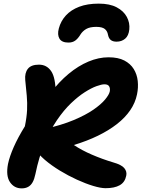

<svg xmlns="http://www.w3.org/2000/svg" viewBox="-20 -1026 781 1059"><path d="M99.6 13Q58.2 13 34.9 -21.6Q11.6 -56.2 24.2 -122Q32.8 -162.8 55.7 -214.9Q78.6 -267 117.2 -329.4Q127.4 -379 129.3 -418.8Q131.2 -458.6 127.6 -498.1Q124 -537.6 119.2 -584.4Q115.6 -623.6 133.7 -646.5Q151.8 -669.4 194.6 -669.4Q238 -669.4 262.4 -633.3Q286.8 -597.2 287 -511.6L258.8 -513Q305.4 -574.6 358.5 -618.7Q411.6 -662.8 467.8 -686.4Q524 -710 578.8 -710Q631.8 -710 665.7 -692.3Q699.6 -674.6 717.7 -645.2Q735.8 -615.8 739.7 -579.4Q743.6 -543 735.8 -505.8Q726.4 -459.2 698.3 -418.1Q670.2 -377 625 -341.7Q579.8 -306.4 520.1 -277.4Q460.4 -248.4 387.4 -226.2Q430 -197.6 486.9 -173Q543.8 -148.4 604.6 -130.2Q650 -117.6 665.7 -98.5Q681.4 -79.4 676.2 -56.4Q669 -20.4 640.1 -4.2Q611.2 12 562.4 12Q535.6 12 493.9 -0.6Q452.2 -13.2 404 -35.2Q355.8 -57.2 309.7 -85.3Q263.6 -113.4 227.3 -144.4Q191 -175.4 173 -206.4Q165 -222.4 170 -245.9Q175 -269.4 189.8 -289.7Q204.6 -310 225.2 -314.6Q319.4 -335.6 386.1 -363.6Q452.8 -391.6 495.4 -421.2Q538 -450.8 559.9 -477.4Q581.8 -504 585.4 -521.4Q588.6 -538.2 582.1 -549.6Q575.6 -561 556.2 -561Q540.4 -561 512 -550.7Q483.6 -540.4 447.3 -517.3Q411 -494.2 371.4 -456.3Q331.8 -418.4 294.3 -363.5Q256.8 -308.6 225.8 -234.8Q194.8 -161 175.2 -65.6Q169.6 -38.2 159.9 -20.8Q150.2 -3.4 135.1 4.8Q120 13 99.6 13ZM525 -1006Q585.2 -1006 623.7 -985.6Q662.2 -965.2 679.6 -932.5Q697 -899.8 693.2 -863.6Q689.6 -828.8 670.2 -812.5Q650.8 -796.2 623 -796.2Q602.4 -796.2 591 -805.3Q579.6 -814.4 575.6 -834.2Q572.4 -854.4 558.1 -866.1Q543.8 -877.8 510.8 -877.8Q475.8 -877.8 455.7 -866.2Q435.6 -854.6 423.2 -834.8Q410.6 -813.8 395.5 -802.5Q380.4 -791.2 357.4 -791.2Q320.8 -791.2 308 -812.8Q295.2 -834.4 304.4 -869Q315 -909.6 343.2 -940.5Q371.4 -971.4 416.7 -988.7Q462 -1006 525 -1006Z"/></svg>

Font: Shantell Sans Light
Style: Italic
Weight: 300
Italic angle: -11°
Designer: Stephen Nixon, Anya Danilova, Shantell Martin
Foundry: Arrow Type
Version: Version 1.008;[ac192a2d6]